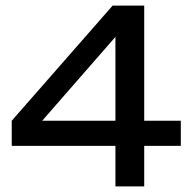

<svg xmlns="http://www.w3.org/2000/svg" viewBox="-20 -654 680 687"><path d="M22 -132V-222L383 -634H496V-222H627V-132H496V13H393V-132ZM393 -222V-522L131 -222Z"/></svg>

Font: BioRhyme ExtraBold Medium
Style: Regular
Weight: 500
Version: Version 1.600;gftools[0.9.33]